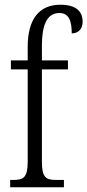

<svg xmlns="http://www.w3.org/2000/svg" viewBox="-20 -791 369 811"><path d="M23 0H250V-31H217C175 -31 157 -40 157 -108V-498H267V-536H157V-598C157 -681 176 -736 231 -736C273 -736 283 -699 283 -650C313 -650 329 -671 329 -699C329 -744 300 -771 235 -771C146 -771 97 -711 97 -593V-536H26V-498H97V-108C97 -40 78 -31 37 -31H23Z"/></svg>

Font: Noto Serif Tamil ExtraCondensed Light
Style: Italic
Weight: 300
Width: 2
Italic angle: -12°
Designer: Indian Type Foundry, Tom Grace, and the Monotype Design Team
Foundry: Monotype Imaging Inc.
Version: Version 2.003